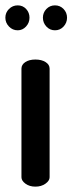

<svg xmlns="http://www.w3.org/2000/svg" viewBox="-25 -696 270 716"><path d="M41 -583Q22 -583 8.5 -597Q-5 -611 -5 -630Q-5 -649 8.5 -662.5Q22 -676 41 -676Q60 -676 72.5 -662.5Q85 -649 85 -630Q85 -611 72 -597Q59 -583 41 -583ZM55 -35V-440Q55 -455 69.5 -464.5Q84 -474 107 -474Q130 -474 145 -464.5Q160 -455 160 -440V-35Q160 -22 144.5 -11Q129 0 107 0Q85 0 70 -11Q55 -22 55 -35ZM148 -597Q135 -611 135 -630Q135 -649 148 -662.5Q161 -676 180 -676Q199 -676 212 -662.5Q225 -649 225 -630Q225 -611 212 -597Q199 -583 180 -583Q161 -583 148 -597Z"/></svg>

Font: TerminalDosisSemiBold
Style: Bold
Weight: 600
Designer: EdgarTolentino, PabloImpallari, IginoMarini
Foundry: EdgarTolentino, PabloImpallari, IginoMarini
Version: Version 1.006